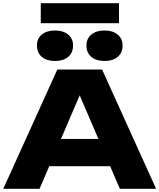

<svg xmlns="http://www.w3.org/2000/svg" viewBox="-20 -1187 1002 1207"><path d="M219.1 -313.5H734.6V-142.1H219.1ZM961.5 0H733.5L450.6 -658.4H511.4L228.6 0H0.5L340.4 -750H621.7ZM212.3 -900.9Q212.3 -944.6 243.2 -969.9Q274.1 -995.3 325.7 -995.3Q377.3 -995.3 408.3 -969.9Q439.2 -944.6 439.2 -900.9Q439.2 -855.3 408.6 -829.4Q378 -803.6 325.7 -803.6Q273.5 -803.6 242.9 -829.4Q212.3 -855.3 212.3 -900.9ZM523.5 -900.9Q523.5 -944.6 554.4 -969.9Q585.4 -995.3 637 -995.3Q688.6 -995.3 719.5 -969.9Q750.5 -944.6 750.5 -900.9Q750.5 -855.3 719.9 -829.4Q689.2 -803.6 637 -803.6Q584.7 -803.6 554.1 -829.4Q523.5 -855.3 523.5 -900.9ZM236.3 -1166.9H728.1V-1041.3H236.3Z"/></svg>

Font: Unbounded Variable
Style: Regular
Weight: 400
Designer: Luke Prowse, Jean-Baptiste Morizot, Fátima Lázaro, Florian Runge
Foundry: NaN
Version: Version 1.600;FEAKit 1.0